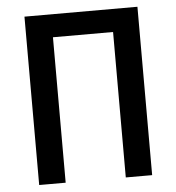

<svg xmlns="http://www.w3.org/2000/svg" viewBox="-52 -762 745 811"><g transform="rotate(-5 321.0 -357.0)"><path d="M81.5 0V-713.9H560.5V0H448.7V-616.7H193.8V0Z"/></g></svg>

Font: Open Sans SemiCondensed SemiBold
Style: Regular
Weight: 600
Width: 4
Designer: Monotype Design Team
Foundry: Monotype Imaging Inc.
Version: Version 3.000